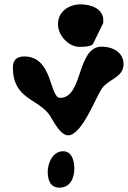

<svg xmlns="http://www.w3.org/2000/svg" viewBox="-20 -834 587 881"><path d="M246 -723C246 -672 294 -619 345 -619C359 -619 399 -619 407 -633L453 -727C454 -727 454 -737 454 -741C454 -795 396 -814 350 -814C296 -814 246 -781 246 -723ZM39 -525C39 -380 151 -383 207 -307C221 -287 254 -213 293 -213C355 -213 419 -386 447 -427C476 -471 547 -478 547 -540C547 -594 496 -620 447 -620C331 -620 362 -385 256 -385C206 -385 224 -575 91 -575C58 -575 39 -559 39 -525ZM199 -46C199 -11 209 27 253 27C303 27 321 -18 321 -60C321 -90 313 -140 270 -140C222 -140 199 -86 199 -46Z"/></svg>

Font: Charger
Style: Overspray
Weight: 400
Designer: Jasper
Foundry: Cannot Into Space Fonts
Version: Version 0.980